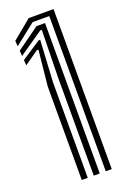

<svg xmlns="http://www.w3.org/2000/svg" viewBox="-154 -851 597 902"><g transform="rotate(-20 145.0 -400.0)"><path d="M210 0V-776H126.8L22.2 -693.5L20 -721L116 -800H240V0ZM90 0V-467L108.2 -644.8L100.2 -645.2L29.2 -595.5L27.5 -622.5L123.8 -685.8H131.8L120 -477V0ZM150 0V-487L154.8 -727H146.8L25.8 -643.5L24 -670.5L137.5 -752H180V-497V0Z"/></g></svg>

Font: Big Shoulders Inline Text Thin Black
Style: Regular
Weight: 900
Version: Version 2.002